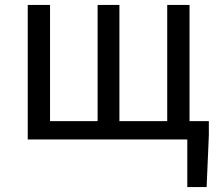

<svg xmlns="http://www.w3.org/2000/svg" viewBox="-20 -563 885 775"><path d="M745 -74V-543H655V-74H462V-543H374V-74H182V-543H92V0H736V192H814L823 -17V-74Z"/></svg>

Font: Noto Sans T Chinese Regular
Style: Regular
Weight: 400
Designer: Ryoko NISHIZUKA (kana & ideographs); Paul D. Hunt (Latin, Greek & Cyrillic); Wenlong ZHANG (bopomofo); Sandoll Communica
Foundry: Adobe Systems Incorporated
Version: Version 1.000;PS 1;hotconv 1.0.78;makeotf.lib2.5.61930